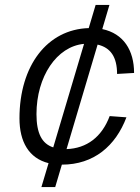

<svg xmlns="http://www.w3.org/2000/svg" viewBox="-20 -746 568 779"><path d="M148 13H204L231 -78C361 -78 449 -154 493 -270L425 -275C393 -190 332 -144 250 -141L376 -565C429 -553 455 -514 455 -446L524 -450C524 -542 481 -610 395 -628L424 -726H368L340 -632C172 -627 59 -480 59 -266C59 -171 97 -104 177 -84ZM128 -283C128 -435 210 -558 321 -568L196 -148C150 -163 128 -205 128 -283Z"/></svg>

Font: Geist Light
Style: Italic
Weight: 300
Italic angle: -12°
Designer: Basement.studio, Andrés Briganti, Mateo Zaragoza
Foundry: Basement.studio, Vercel, Andrés Briganti, Guido Ferreyra, Mateo Zaragoza
Version: Version 1.500